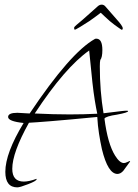

<svg xmlns="http://www.w3.org/2000/svg" viewBox="-20 -733 598 829"><path d="M55 76Q3 76 3 9Q3 -72 82 -202Q15 -209 15 -228Q15 -246 55 -246Q65 -246 108 -243Q284 -506 390 -565Q391 -566 396 -566Q422 -566 422 -517Q422 -485 413 -474Q412 -470 411.5 -463Q411 -456 411 -446Q411 -393 415 -342.5Q419 -292 427 -244L477 -250Q493 -252 505.5 -253.5Q518 -255 528 -255Q533 -255 533 -253Q533 -247 485 -238Q437 -231 431 -221Q445 -112 477 -61Q497 -29 515 -29Q521 -29 530 -33.5Q539 -38 540 -38Q542 -36 542 -36Q542 -36 512 5Q500 18 487 18Q446 18 420 -89Q413 -121 407.5 -156Q402 -191 400 -228Q276 -216 202 -210Q128 -204 105 -203Q33 -74 33 -4Q33 51 83 51Q105 51 138 39V41Q138 48 102 62Q66 76 55 76ZM281 -239Q342 -239 400 -242Q395 -265 389.5 -298.5Q384 -332 379 -377L365 -515Q260 -441 130 -243Q171 -241 208.5 -240Q246 -239 281 -239ZM303 -605Q300 -605 300 -613Q300 -617 311 -626Q322 -635 337 -648L400 -704Q409 -713 419 -713Q429 -713 436 -704L485 -648Q496 -636 503 -626Q510 -616 510 -611Q510 -603 504 -605Q503 -606 489.5 -615Q476 -624 454 -642Q441 -653 431.5 -662.5Q422 -672 415 -678Q407 -672 394.5 -662.5Q382 -653 366 -642Q338 -624 325.5 -616.5Q313 -609 307 -606Q305 -605 303 -605Z"/></svg>

Font: Shalimar
Style: Regular
Weight: 400
Designer: Robert E. Leuschke
Foundry: Robert E. Leuschke
Version: Version 1.010; ttfautohint (v1.8.3)